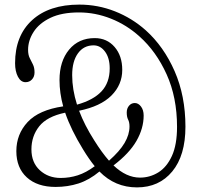

<svg xmlns="http://www.w3.org/2000/svg" viewBox="-20 -796 856 834"><path d="M575 18Q479.5 18 412 -51Q367.5 -14 320.8 1Q274 16 221.5 16Q142 16 96.5 -25.5Q51 -67 51 -139.5Q51 -213 100 -265.8Q149 -318.5 254.5 -334Q238.5 -392 238.5 -448Q238.5 -530 280 -580.2Q321.5 -630.5 391.5 -630.5Q444.5 -630.5 477.8 -592Q511 -553.5 511 -492.5Q511 -428 464 -381Q417 -334 323.5 -315Q347 -252.5 389.5 -186Q423 -132.5 453.5 -98Q500 -139 521.2 -175.2Q542.5 -211.5 542.5 -246.5Q542.5 -265 536.5 -276.5Q530.5 -288 530.5 -307.5Q530.5 -325 540.5 -336.8Q550.5 -348.5 565.5 -348.5Q581 -348.5 592.5 -333.2Q604 -318 604 -294Q604 -238.5 572.8 -184Q541.5 -129.5 473 -77.5Q528.5 -24.5 588 -24.5Q631 -24.5 667.8 -47.2Q704.5 -70 726.8 -118.8Q749 -167.5 749 -245Q749 -373 703.8 -473Q658.5 -573 585.5 -638Q530 -688 462 -715Q394 -742 323 -742Q248 -742 199 -718.5Q150 -695 126 -657.5Q102 -620 102 -579.5Q102 -558 109 -544Q116 -530 123 -516Q130 -502 130 -481.5Q130 -463 119 -451Q108 -439 91 -439Q70.5 -439 58 -462.5Q45.5 -486 45.5 -521.5Q45.5 -641 119.5 -708.5Q193.5 -776 324.5 -776Q405 -776 479.2 -746.8Q553.5 -717.5 613 -664.5Q691.5 -594 738.5 -486.8Q785.5 -379.5 785.5 -245.5Q785.5 -120.5 728.2 -51.2Q671 18 575 18ZM293.5 -469.5Q293.5 -407.5 314.5 -341.5Q385 -361 420.8 -399Q456.5 -437 456.5 -499Q456.5 -544.5 436.2 -571.8Q416 -599 386.5 -599Q343.5 -599 318.5 -564.2Q293.5 -529.5 293.5 -469.5ZM116.5 -147Q116.5 -90 153 -56.5Q189.5 -23 243.5 -23Q282 -23 317.8 -34.5Q353.5 -46 391.5 -74Q367 -104 340.5 -147.5Q288 -233 263 -306.5Q184 -290 150.2 -247.2Q116.5 -204.5 116.5 -147Z"/></svg>

Font: Fraunces 144pt SuperSoft Light
Style: Regular
Weight: 300
Version: Version 1.000;[0bf87f6ff]